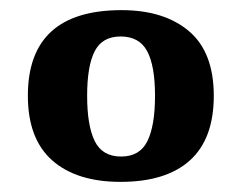

<svg xmlns="http://www.w3.org/2000/svg" viewBox="-20 -739 477 379"><path d="M218 -380Q131 -380 83 -422.5Q35 -465 35 -550Q35 -719 220 -719Q304 -719 353 -677.5Q402 -636 402 -550Q402 -465 355 -422.5Q308 -380 218 -380ZM219 -430Q256 -430 271 -460.5Q286 -491 286 -550Q286 -609 270.5 -638Q255 -667 218 -667Q182 -667 167 -638Q152 -609 152 -550Q152 -491 167 -460.5Q182 -430 219 -430Z"/></svg>

Font: Noto Serif Sinhala
Style: Bold
Weight: 700
Designer: Jelle Bosma - Monotype Design Team
Foundry: Monotype Imaging Inc.
Version: Version 2.007; ttfautohint (v1.8.4.7-5d5b)